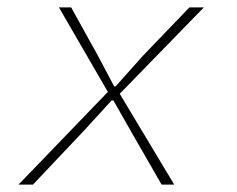

<svg xmlns="http://www.w3.org/2000/svg" viewBox="-20 -498 640 518"><path d="M30 0 271 -250 139 -478H172L244 -348L288 -265H292L366 -348L491 -478H530L303 -245L450 0H416L336 -139L286 -227H281L208 -147L69 0Z"/></svg>

Font: TypoPRO Source Code Pro
Style: Italic
Weight: 200
Italic angle: -11°
Monospace: yes
Designer: Paul D. Hunt, Teo Tuominen
Foundry: Adobe Systems Incorporated
Version: Version 1.030;PS 1.0;hotconv 1.0.84;makeotf.lib2.5.63406